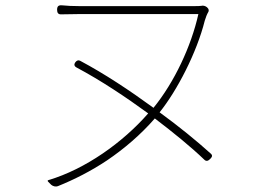

<svg xmlns="http://www.w3.org/2000/svg" viewBox="-20 -687 1020 723"><path d="M383 -83C448 -127 510 -180 563 -241C634 -187 699 -134 749 -86C757 -78 764 -81 772 -89C780 -97 781 -103 772 -110C721 -156 655 -210 581 -264C647 -346 721 -489 751 -609C755 -622 759 -633 765 -643C767 -647 766 -654 761 -658L759 -660C753 -665 744 -667 738 -665C731 -664 723 -664 713 -664C673 -664 319 -664 277 -664C253 -664 233 -665 213 -667C200 -668 195 -663 195 -650C195 -638 200 -632 212 -633C233 -633 253 -634 277 -634C319 -634 669 -634 727 -634C700 -513 637 -378 558 -281C469 -346 374 -409 282 -458C275 -462 269 -459 264 -453C258 -445 259 -438 268 -433C360 -384 453 -322 538 -260C442 -150 301 -50 163 -9C159 -8 158 -6 162 -2L171 7L173 9C180 15 191 17 198 14C260 -11 323 -43 383 -83Z"/></svg>

Font: GenSenRounded2 TW EL
Style: Regular
Weight: 250
Version: Version 2.100;PS 2.1;hotconv 16.6.51;makeotf.lib2.5.65220 DE